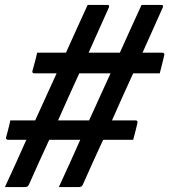

<svg xmlns="http://www.w3.org/2000/svg" viewBox="-26 -740 688 780"><path d="M16 -251H117Q139 -299 160.5 -346.5Q182 -394 204 -442H114Q103 -442 106 -453Q108 -460 112 -474.5Q116 -489 120 -504.5Q124 -520 125 -526H242Q264 -575 286 -623.5Q308 -672 330 -720H410Q421 -720 416 -709Q396 -663 375 -617.5Q354 -572 334 -526H461Q483 -575 505 -623.5Q527 -672 549 -720H629Q640 -720 635 -709Q615 -663 594 -617.5Q573 -572 553 -526H633Q639 -526 640 -523Q643 -520 641 -515Q640 -509 636 -493.5Q632 -478 628.5 -463.5Q625 -449 623 -442H515Q493 -394 471.5 -346.5Q450 -299 429 -251H524Q535 -251 532 -240Q531 -234 527.5 -220Q524 -206 520.5 -192.5Q517 -179 515 -172H393Q372 -127 351.5 -81.5Q331 -36 311 9Q308 16 303.5 18Q299 20 294 20H213Q235 -28 257 -76Q279 -124 300 -172H174Q153 -127 132.5 -81.5Q112 -36 92 9Q89 16 84.5 18Q80 20 75 20H-6Q16 -28 38 -76Q60 -124 81 -172H7Q2 -172 0 -175Q-3 -178 -1 -183Q1 -190 4.5 -203.5Q8 -217 11.5 -231Q15 -245 16 -251ZM210 -251H336Q358 -299 379.5 -346.5Q401 -394 423 -442H296Q274 -394 252.5 -346.5Q231 -299 210 -251Z"/></svg>

Font: Recursive Mn Lnr St Med
Style: Italic
Weight: 500
Italic angle: -15°
Monospace: yes
Version: Version 1.079;hotconv 1.0.112;makeotfexe 2.5.65598; ttfautoh